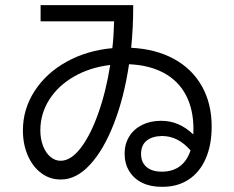

<svg xmlns="http://www.w3.org/2000/svg" viewBox="-20 -723 904 741"><path d="M460.9 -129.9Q460.9 -167 478.5 -195.8Q496.1 -224.6 528.1 -240.7Q560.1 -256.8 601.6 -256.8Q636.7 -256.8 667.2 -243.9Q697.8 -231 726.1 -204.1L726.6 -224.6Q726.6 -300.8 697.5 -356Q668.5 -411.1 612.5 -441.4Q556.6 -471.7 478 -475.1Q459 -346.7 419.4 -245.4Q379.9 -144 326.9 -86.9Q273.9 -29.8 214.8 -30.3Q173.3 -29.8 139.9 -54.4Q106.4 -79.1 87.4 -122.6Q68.4 -166 68.4 -219.7Q68.4 -301.8 113.3 -371.3Q158.2 -440.9 236.8 -484.6Q315.4 -528.3 413.6 -537.1Q418.9 -582 420.4 -640.6H136.7V-703.1H494.1V-694.3Q494.1 -618.2 486.3 -538.6Q581.5 -533.7 651.6 -495.4Q721.7 -457 759.3 -390.1Q796.9 -323.2 796.9 -234.4Q796.9 -163.1 773.7 -110.4Q750.5 -57.6 707.3 -29.5Q664.1 -1.5 605.5 -2Q562 -1.5 529.3 -17.3Q496.6 -33.2 478.8 -62.5Q460.9 -91.8 460.9 -129.9ZM213.9 -102.5Q253.4 -102.5 291.3 -151.6Q329.1 -200.7 359.1 -285.2Q389.2 -369.6 405.3 -472.2Q327.1 -462.9 265.9 -427.7Q204.6 -392.6 170.2 -338.4Q135.7 -284.2 135.7 -219.7Q135.7 -187 146 -160.2Q156.2 -133.3 174.3 -117.9Q192.4 -102.5 213.9 -102.5ZM604.5 -60.5Q646 -60.5 674.1 -81.3Q702.1 -102.1 715.3 -142.6Q690.9 -170.4 664.1 -184.1Q637.2 -197.8 605.5 -198.2Q566.4 -197.3 545.4 -179.7Q524.4 -162.1 524.4 -128.9Q524.4 -96.7 545.4 -78.6Q566.4 -60.5 604.5 -60.5Z"/></svg>

Font: Pretendard GOV
Style: Regular
Weight: 400
Designer: Base glyphs from Inter by Rasmus Andersson; Hangeul glyphs from Noto Sans CJK(Source Han Sans) by Jang Soo-young and Kan
Foundry: Kil Hyung-jin
Version: Version 1.309